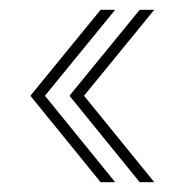

<svg xmlns="http://www.w3.org/2000/svg" viewBox="-20 -473 378 393"><path d="M123 -277V-278L266 -453H295V-452L152 -277ZM186 -100 43 -276V-277H72L215 -101V-100ZM43 -277V-278L186 -453H215V-452L72 -277ZM266 -100 123 -276V-277H152L295 -101V-100Z"/></svg>

Font: Foldit Thin
Style: Regular
Weight: 100
Designer: Sophia Tai
Foundry: Sophia Tai
Version: Version 1.003